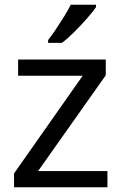

<svg xmlns="http://www.w3.org/2000/svg" viewBox="-20 -786 510 806"><path d="M431 0H39V-58L327 -468H56V-536H424V-470L140 -68H431ZM383 -756Q371 -738 346 -709.5Q321 -681 292.5 -652.5Q264 -624 240 -606H182V-618Q197 -637 214.5 -663Q232 -689 249 -716.5Q266 -744 277 -766H383Z"/></svg>

Font: Noto Sans Hebrew Droid
Style: Regular
Weight: 400
Designer: Monotype Design Team
Foundry: Monotype Imaging Inc.
Version: Version 1.100